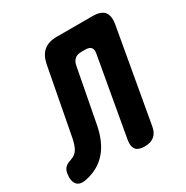

<svg xmlns="http://www.w3.org/2000/svg" viewBox="-223 -871 991 1022"><g transform="rotate(-30 273.0 -360.0)"><path d="M143 -630Q153 -681 182.5 -705.5Q212 -730 263 -730H483Q534 -730 554 -705.5Q574 -681 565 -630L465 -65Q459 -27 437 -8.5Q415 10 377 10Q339 10 324 -8.5Q309 -27 315 -65L400 -545Q405 -571 395 -583Q385 -595 359 -595H336Q310 -595 295.5 -582.5Q281 -570 276 -545L214 -220Q205 -171 188.5 -133Q172 -95 148 -67Q124 -39 93 -21Q62 -3 23 6Q-22 17 -41 -5Q-60 -27 -52 -75Q-48 -95 -36 -106.5Q-24 -118 2 -126Q16 -131 26 -138.5Q36 -146 43.5 -158Q51 -170 56 -185.5Q61 -201 65 -220Z"/></g></svg>

Font: Maple Mono ExtraBold
Style: Italic
Weight: 800
Italic angle: -10°
Monospace: yes
Designer: subframe7536
Version: Version 7.200